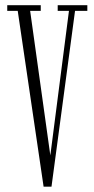

<svg xmlns="http://www.w3.org/2000/svg" viewBox="-20 -720 364 742"><path d="M148.5 1.5 48.5 -678H8V-700H137.5V-678H96.5L174.5 -119.5L246.5 -678H203V-700H317.5V-678H270L179 1.5Z"/></svg>

Font: Imbue 50pt ExtraLight
Style: Regular
Weight: 200
Designer: Tyler Finck
Foundry: Etcetera Type Company
Version: Version 1.102; ttfautohint (v1.8.3)